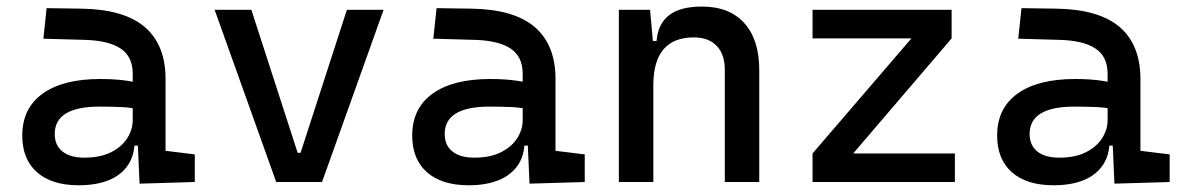

<svg xmlns="http://www.w3.org/2000/svg" viewBox="-20 -547 3556 577"><path d="M399.4 4.9 392.6 -148.4 378.9 -191.4V-325.2Q378.9 -377 342.5 -401.1Q306.2 -425.3 234.4 -427.2L110.4 -430.7L120.1 -522.5L224.6 -521Q353 -519 415.3 -465.6Q477.5 -412.1 477.5 -309.6V-93.8L565.4 -83V0ZM216.8 9.8Q135.7 9.8 91.3 -29.3Q46.9 -68.4 46.9 -139.6Q46.9 -221.7 108.2 -265.6Q169.4 -309.6 281.2 -309.6Q327.6 -309.6 364 -304Q400.4 -298.3 428.7 -287.1L407.2 -216.8Q374.5 -224.1 343.3 -225.3Q312 -226.6 279.3 -226.6Q144.5 -226.6 144.5 -144.5Q144.5 -110.4 167.7 -91.8Q190.9 -73.2 233.4 -73.2Q281.7 -73.2 314.2 -89.8Q346.7 -106.4 362.8 -132.3Q378.9 -158.2 378.9 -185.5V-242.2L409.2 -109.4H368.2L384.8 -125Q384.8 -80.1 364 -50Q343.3 -20 305.7 -5.1Q268.1 9.8 216.8 9.8Z M810.1 0 625 -517.6H735.4L874.5 -87.9H883.3L1022.5 -517.6H1132.8L947.8 0Z M1571.3 4.9 1564.5 -148.4 1550.8 -191.4V-325.2Q1550.8 -377 1514.4 -401.1Q1478 -425.3 1406.2 -427.2L1282.2 -430.7L1292 -522.5L1396.5 -521Q1524.9 -519 1587.2 -465.6Q1649.4 -412.1 1649.4 -309.6V-93.8L1737.3 -83V0ZM1388.7 9.8Q1307.6 9.8 1263.2 -29.3Q1218.8 -68.4 1218.8 -139.6Q1218.8 -221.7 1280 -265.6Q1341.3 -309.6 1453.1 -309.6Q1499.5 -309.6 1535.9 -304Q1572.3 -298.3 1600.6 -287.1L1579.1 -216.8Q1546.4 -224.1 1515.1 -225.3Q1483.9 -226.6 1451.2 -226.6Q1316.4 -226.6 1316.4 -144.5Q1316.4 -110.4 1339.6 -91.8Q1362.8 -73.2 1405.3 -73.2Q1453.6 -73.2 1486.1 -89.8Q1518.6 -106.4 1534.7 -132.3Q1550.8 -158.2 1550.8 -185.5V-242.2L1581.1 -109.4H1540L1556.6 -125Q1556.6 -80.1 1535.9 -50Q1515.1 -20 1477.5 -5.1Q1439.9 9.8 1388.7 9.8Z M2158.2 0V-336.9Q2158.2 -383.8 2133.8 -409.2Q2109.4 -434.6 2065.4 -434.6Q1943.4 -434.6 1943.4 -291L1913.1 -423.8H1953.1Q1957.5 -476.1 1991.2 -501.7Q2024.9 -527.3 2089.8 -527.3Q2171.9 -527.3 2216.8 -477.5Q2261.7 -427.7 2261.7 -336.9V0ZM1839.8 0V-517.6H1933.6L1943.4 -408.2V0Z M2493.2 -26.4 2421.9 -85.9 2768.6 -489.3 2839.8 -431.6ZM2421.9 0V-85.9H2849.6V0ZM2421.9 -431.6V-517.6H2839.8V-431.6Z M3329.1 4.9 3322.3 -148.4 3308.6 -191.4V-325.2Q3308.6 -377 3272.2 -401.1Q3235.8 -425.3 3164.1 -427.2L3040 -430.7L3049.8 -522.5L3154.3 -521Q3282.7 -519 3345 -465.6Q3407.2 -412.1 3407.2 -309.6V-93.8L3495.1 -83V0ZM3146.5 9.8Q3065.4 9.8 3021 -29.3Q2976.6 -68.4 2976.6 -139.6Q2976.6 -221.7 3037.8 -265.6Q3099.1 -309.6 3210.9 -309.6Q3257.3 -309.6 3293.7 -304Q3330.1 -298.3 3358.4 -287.1L3336.9 -216.8Q3304.2 -224.1 3272.9 -225.3Q3241.7 -226.6 3209 -226.6Q3074.2 -226.6 3074.2 -144.5Q3074.2 -110.4 3097.4 -91.8Q3120.6 -73.2 3163.1 -73.2Q3211.4 -73.2 3243.9 -89.8Q3276.4 -106.4 3292.5 -132.3Q3308.6 -158.2 3308.6 -185.5V-242.2L3338.9 -109.4H3297.9L3314.5 -125Q3314.5 -80.1 3293.7 -50Q3272.9 -20 3235.4 -5.1Q3197.8 9.8 3146.5 9.8Z"/></svg>

Font: Cascadia Mono PL
Style: Regular
Weight: 400
Monospace: yes
Designer: Aaron Bell
Foundry: Saja Typeworks
Version: Version 2102.003